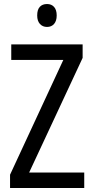

<svg xmlns="http://www.w3.org/2000/svg" viewBox="-20 -935 464 955"><path d="M399 0H30V-66L295 -637H36V-714H391V-647L125 -77H399ZM214 -915Q236 -915 249 -900.5Q262 -886 262 -858Q262 -831 249 -816Q236 -801 214 -801Q192 -801 178.5 -816Q165 -831 165 -858Q165 -887 178 -901Q191 -915 214 -915Z"/></svg>

Font: Noto Sans Thai Condensed
Style: Regular
Weight: 400
Width: 3
Designer: Monotype Design Team
Foundry: Monotype Imaging Inc.
Version: Version 2.002